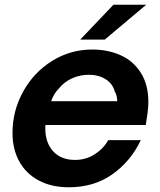

<svg xmlns="http://www.w3.org/2000/svg" viewBox="-20 -783 680 814"><path d="M33 -219Q33 -313 78 -394.5Q123 -476 200.5 -524.5Q278 -573 371 -573Q437 -573 491 -549Q545 -525 577 -474.5Q609 -424 609 -350Q609 -331 606 -307Q603 -283 598 -253H173Q172 -248 172 -239Q172 -178 205.5 -141.5Q239 -105 298 -105Q344 -105 381 -128.5Q418 -152 439 -189H577Q535 -100 457 -44.5Q379 11 272 11Q198 11 144 -18Q90 -47 61.5 -99Q33 -151 33 -219ZM477 -354Q477 -378 467 -394Q458 -428 428 -447Q398 -466 357 -466Q319 -466 285.5 -451Q252 -436 228 -406Q208 -386 197 -354ZM424 -615H320L461 -763H600Z"/></svg>

Font: Open Sauce One
Style: Bold Italic
Weight: 700
Italic angle: -10°
Designer: Alfredo Marco Pradil
Foundry: Creative Sauce Fz LLC
Version: Version 1.477